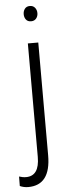

<svg xmlns="http://www.w3.org/2000/svg" viewBox="-92 -751 367 995"><g transform="rotate(-5 91.5 -254.0)"><path d="M130.4 -528.3V58.6Q130.4 213.4 13.7 213.4Q-9.3 213.4 -29.8 204.1L-29.3 154.8Q-10.3 161.1 6.8 161.1Q76.2 161.1 76.2 62V-528.3ZM67.9 -680.7Q67.9 -697.3 76.9 -709Q85.9 -720.7 103 -720.7Q120.1 -720.7 129.6 -709Q139.2 -697.3 139.2 -680.7Q139.2 -664.1 129.6 -652.6Q120.1 -641.1 103 -641.1Q85.9 -641.1 76.9 -652.6Q67.9 -664.1 67.9 -680.7Z"/></g></svg>

Font: Roboto Condensed Light
Style: Regular
Weight: 300
Designer: Google
Version: Version 2.134; 2016